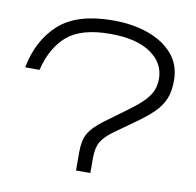

<svg xmlns="http://www.w3.org/2000/svg" viewBox="-68 -642 726 712"><g transform="rotate(10 294.5 -286.0)"><path d="M263 -71Q263 -115 278 -140.5Q293 -166 330 -194L417 -258Q454 -285 473 -305.5Q492 -326 499.5 -345.5Q507 -365 507 -388Q507 -447 453.5 -484Q400 -521 301 -521Q192 -521 139 -475.5Q86 -430 65 -344H11Q31 -449 99.5 -510.5Q168 -572 303 -572Q378 -572 437 -550.5Q496 -529 529.5 -489Q563 -449 563 -391Q563 -350 551 -321.5Q539 -293 514 -268.5Q489 -244 449 -216L376 -164Q342 -139 329.5 -117Q317 -95 317 -57V0H263Z"/></g></svg>

Font: Unbounded ExtraLight
Style: Regular
Weight: 250
Designer: Luke Prowse, Jean-Baptiste Morizot, Fátima Lázaro, Florian Runge
Foundry: NaN
Version: Version 1.701;gftools[0.9.28.dev5+ged2979d]